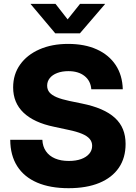

<svg xmlns="http://www.w3.org/2000/svg" viewBox="-20 -967 707 998"><path d="M336.4 11.2Q241.2 11.2 173.3 -17.8Q105.5 -46.9 69.6 -103Q33.7 -159.2 33.2 -240.2H200.2Q201.7 -205.6 218.8 -180.9Q235.8 -156.2 266.1 -143.3Q296.4 -130.4 337.4 -130.4Q374.5 -130.4 401.6 -140.1Q428.7 -149.9 443.8 -167.7Q459 -185.5 459 -209Q459 -230 446 -245.1Q433.1 -260.3 405.8 -271.7Q378.4 -283.2 335.4 -292L260.7 -308.1Q156.7 -329.6 102.5 -381.1Q48.3 -432.6 48.3 -512.7Q48.3 -580.6 84.5 -631.3Q120.6 -682.1 185.1 -710.4Q249.5 -738.8 334 -738.8Q420.4 -738.8 483.4 -710.2Q546.4 -681.6 581.3 -628.9Q616.2 -576.2 618.2 -502.9H454.6Q451.2 -546.9 419.4 -572Q387.7 -597.2 335.4 -597.2Q302.7 -597.2 277.6 -587.6Q252.4 -578.1 238.8 -561Q225.1 -543.9 225.1 -522Q225.1 -501 237.3 -486.6Q249.5 -472.2 275.1 -461.4Q300.8 -450.7 340.3 -442.4L404.3 -429.2Q462.9 -417.5 505.9 -398.9Q548.8 -380.4 577.1 -354.5Q605.5 -328.6 619.1 -294.9Q632.8 -261.2 632.8 -218.8Q632.8 -146.5 597.7 -95Q562.5 -43.5 496.1 -16.1Q429.7 11.2 336.4 11.2ZM268.6 -946.8 331.5 -866.2 396 -946.8H525.9V-945.8L395.5 -793.9H267.1L139.2 -945.8V-946.8Z"/></svg>

Font: Inter 28pt ExtraBold
Style: Regular
Weight: 800
Designer: Rasmus Andersson
Foundry: rsms
Version: Version 4.001;git-66647c0bb